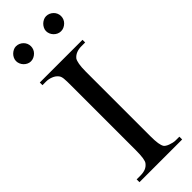

<svg xmlns="http://www.w3.org/2000/svg" viewBox="-284 -882 902 902"><g transform="rotate(-45 166.5 -431.0)"><path d="M24.9 0V-18.6H48.8Q69.3 -18.6 83.5 -24.2Q97.7 -29.8 107.4 -42.5Q119.1 -56.2 119.1 -117.7V-545.4Q119.1 -562.5 118.9 -574.5Q118.7 -586.4 117.7 -595Q116.7 -603.5 114.5 -609.4Q112.3 -615.2 108.4 -619.6Q99.1 -631.3 82.5 -637.9Q65.9 -644.5 48.8 -644.5H24.9V-662.1H308.6V-644.5H284.7Q245.6 -644.5 226.1 -620.6Q220.7 -612.3 217.3 -593.8Q213.9 -575.2 213.9 -545.4V-117.7Q213.9 -85.4 216.8 -67.9Q219.7 -50.3 225.1 -41.5Q227.5 -37.6 233.9 -33.4Q240.2 -29.3 248.8 -26.1Q257.3 -22.9 266.6 -20.8Q275.9 -18.6 284.7 -18.6H308.6V0ZM116.2 -812Q116.2 -801.8 112.3 -792.7Q108.4 -783.7 101.3 -776.9Q94.2 -770 85.2 -765.9Q76.2 -761.7 65.9 -761.7Q56.2 -761.7 47.4 -765.9Q38.6 -770 31.7 -777.1Q24.9 -784.2 21 -793.2Q17.1 -802.2 17.1 -812Q17.1 -821.3 21.2 -830.3Q25.4 -839.4 32.2 -846.2Q39.1 -853 47.9 -857.4Q56.6 -861.8 65.9 -861.8Q76.2 -861.8 85.2 -857.9Q94.2 -854 101.3 -847.2Q108.4 -840.3 112.3 -831.3Q116.2 -822.3 116.2 -812ZM316.4 -812Q316.4 -801.8 312.5 -792.7Q308.6 -783.7 301.5 -776.9Q294.4 -770 285.4 -765.9Q276.4 -761.7 266.1 -761.7Q255.9 -761.7 246.8 -765.9Q237.8 -770 231 -777.1Q224.1 -784.2 220.2 -793.2Q216.3 -802.2 216.3 -812Q216.3 -821.3 220.7 -830.3Q225.1 -839.4 231.9 -846.2Q238.8 -853 247.8 -857.4Q256.8 -861.8 266.1 -861.8Q276.4 -861.8 285.4 -857.9Q294.4 -854 301.5 -847.2Q308.6 -840.3 312.5 -831.3Q316.4 -822.3 316.4 -812Z"/></g></svg>

Font: Doulos SIL Am
Style: Regular
Weight: 400
Designer: Walt Agee, Victor Gaultney, Peter Martin, Debbi Hosken, Becca Hirsbrunner
Foundry: SIL International
Version: Version 5.000